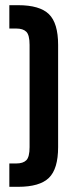

<svg xmlns="http://www.w3.org/2000/svg" viewBox="-20 -720 291 740"><path d="M50 -700Q133 -700 168.5 -665.5Q204 -631 204 -547V-153Q204 -69 168.5 -34.5Q133 0 50 0H16V-90H43Q69 -90 81.5 -102.5Q94 -115 94 -153V-547Q94 -585 81.5 -597.5Q69 -610 43 -610H16V-700Z"/></svg>

Font: Bebas Neue
Style: Regular
Weight: 400
Designer: Ryoichi Tsunekawa
Foundry: Ryoichi Tsunekawa
Version: Version 1.300